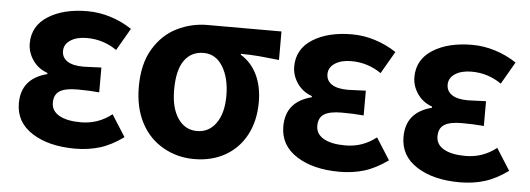

<svg xmlns="http://www.w3.org/2000/svg" viewBox="-43 -689 2259 818"><g transform="rotate(5 1086.5 -280.0)"><path d="M44 -158Q44 -264 154 -292V-297Q114 -311 91 -344.5Q68 -378 68 -416Q68 -491 133.5 -532.5Q199 -574 302 -574Q352 -574 401 -558.5Q450 -543 492 -515L437 -420Q379 -460 309 -460Q266 -460 239 -442.5Q212 -425 212 -396Q212 -368 235.5 -352.5Q259 -337 305 -337Q320 -337 356 -339L381 -340V-234Q337 -238 287 -238Q236 -238 212 -223Q188 -208 188 -173Q188 -138 221 -119Q254 -100 314 -100Q388 -100 446 -146L505 -53Q454 -16 405 -1Q356 14 299 14Q186 14 115 -31.5Q44 -77 44 -158Z M678 -19Q616 -53 581.5 -118Q547 -183 547 -273Q547 -371 586 -435.5Q625 -500 686.5 -530Q748 -560 815 -560H1132V-438Q1089 -443 1048.5 -446.5Q1008 -450 968 -450V-446Q1013 -419 1037.5 -369Q1062 -319 1062 -251Q1062 -172 1030.5 -112Q999 -52 941.5 -19Q884 14 808 14Q737 14 678 -19ZM922 -266Q922 -342 892 -391Q862 -440 810 -440Q757 -440 727.5 -398.5Q698 -357 698 -273Q698 -195 728.5 -150.5Q759 -106 810 -106Q861 -106 891.5 -149Q922 -192 922 -266Z M1175 -158Q1175 -264 1285 -292V-297Q1245 -311 1222 -344.5Q1199 -378 1199 -416Q1199 -491 1264.5 -532.5Q1330 -574 1433 -574Q1483 -574 1532 -558.5Q1581 -543 1623 -515L1568 -420Q1510 -460 1440 -460Q1397 -460 1370 -442.5Q1343 -425 1343 -396Q1343 -368 1366.5 -352.5Q1390 -337 1436 -337Q1451 -337 1487 -339L1512 -340V-234Q1468 -238 1418 -238Q1367 -238 1343 -223Q1319 -208 1319 -173Q1319 -138 1352 -119Q1385 -100 1445 -100Q1519 -100 1577 -146L1636 -53Q1585 -16 1536 -1Q1487 14 1430 14Q1317 14 1246 -31.5Q1175 -77 1175 -158Z M1689 -158Q1689 -264 1799 -292V-297Q1759 -311 1736 -344.5Q1713 -378 1713 -416Q1713 -491 1778.5 -532.5Q1844 -574 1947 -574Q1997 -574 2046 -558.5Q2095 -543 2137 -515L2082 -420Q2024 -460 1954 -460Q1911 -460 1884 -442.5Q1857 -425 1857 -396Q1857 -368 1880.5 -352.5Q1904 -337 1950 -337Q1965 -337 2001 -339L2026 -340V-234Q1982 -238 1932 -238Q1881 -238 1857 -223Q1833 -208 1833 -173Q1833 -138 1866 -119Q1899 -100 1959 -100Q2033 -100 2091 -146L2150 -53Q2099 -16 2050 -1Q2001 14 1944 14Q1831 14 1760 -31.5Q1689 -77 1689 -158Z"/></g></svg>

Font: Merged Yaku Han JP
Style: Bold
Weight: 700
Designer: Ryoko NISHIZUKA 西塚涼子 (kana, bopomofo & ideographs); Paul D. Hunt (Latin, Greek & Cyrillic); Sandoll Communications 산돌커뮤니
Foundry: Adobe
Version: Version 2.004